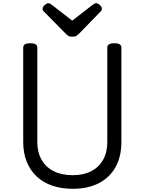

<svg xmlns="http://www.w3.org/2000/svg" viewBox="-20 -1160 903 1199"><path d="M434 19Q362 19 305 -1Q248 -21 208 -59Q168 -97 146.5 -151Q125 -205 125 -273V-863Q125 -877 136 -883.5Q147 -890 169 -890Q191 -890 202 -883.5Q213 -877 213 -863V-273Q213 -209 239.5 -162.5Q266 -116 315.5 -91Q365 -66 434 -66Q502 -66 550 -91Q598 -116 624 -162.5Q650 -209 650 -273V-863Q650 -877 661 -883.5Q672 -890 694 -890Q738 -890 738 -863V-273Q738 -182 701.5 -116.5Q665 -51 597 -16Q529 19 434 19ZM581 -1140Q591 -1140 603.5 -1128.5Q616 -1117 616 -1106Q616 -1104 615.5 -1100Q615 -1096 610 -1090L475 -951Q468 -945 459.5 -938Q451 -931 431 -931Q412 -931 403.5 -938Q395 -945 389 -951L252 -1090Q247 -1096 246.5 -1100Q246 -1104 246 -1106Q246 -1117 259 -1128.5Q272 -1140 281 -1140Q288 -1140 293.5 -1136.5Q299 -1133 306 -1128L431 -1031L556 -1128Q564 -1133 569 -1136.5Q574 -1140 581 -1140Z"/></svg>

Font: Playwrite GB S
Style: Regular
Weight: 400
Designer: Veronika Burian, José Scaglione
Foundry: TypeTogether
Version: Version 1.000